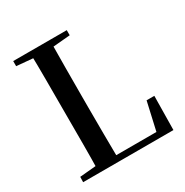

<svg xmlns="http://www.w3.org/2000/svg" viewBox="-169 -872 972 1009"><g transform="rotate(-30 317.5 -367.5)"><path d="M48 0 49 -32 195 -45H209L208 0ZM146 0Q148 -85 148 -168.5Q148 -252 148 -327V-393Q148 -479 148 -565Q148 -651 146 -735H270Q269 -651 268.5 -565Q268 -479 268 -390V-330Q268 -254 268.5 -170Q269 -86 270 0ZM208 0 209 -36H565L507 -7L552 -206H599L596 0ZM48 -704V-735H373V-704L224 -691H195Z"/></g></svg>

Font: Noto Serif KR SemiBold
Style: Regular
Weight: 600
Designer: Ryoko NISHIZUKA 西塚涼子 (kana & ideographs); Frank Grießhammer (Latin, Greek & Cyrillic); Wenlong ZHANG 张文龙 (bopomofo); San
Foundry: Adobe
Version: Version 2.003-H1;hotconv 1.1.1;makeotfexe 2.6.0